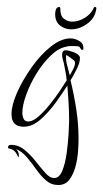

<svg xmlns="http://www.w3.org/2000/svg" viewBox="-20 -381 296 550"><path d="M147 149Q127 149 112 136Q97 123 84 104.5Q71 86 57 69.5Q43 53 26 46Q34 54 34 63Q34 69 33 70Q32 69 27 59Q22 49 9 45Q3 45 3 41Q3 34 12 34Q33 34 50.5 48.5Q68 63 82.5 81.5Q97 100 110 114.5Q123 129 135 129Q150 129 158.5 108Q167 87 171 57.5Q175 28 176.5 2Q178 -24 178 -34Q178 -60 176.5 -85.5Q175 -111 173 -136Q161 -117 141 -89Q121 -61 97 -39.5Q73 -18 48 -18Q13 -18 13 -54Q13 -80 29 -116Q45 -152 70.5 -188Q96 -224 125.5 -247.5Q155 -271 182 -271Q194 -271 206.5 -264Q219 -257 219 -243Q219 -238 215 -238Q213 -238 210 -243Q208 -248 202.5 -248.5Q197 -249 193 -249Q187 -249 181 -249Q175 -249 169 -247Q147 -243 124.5 -221Q102 -199 84 -169.5Q66 -140 55 -109.5Q44 -79 44 -58Q44 -49 47.5 -41Q51 -33 61 -33Q74 -33 90 -47Q106 -61 122.5 -81.5Q139 -102 152 -121.5Q165 -141 171 -151Q170 -162 168 -173Q166 -184 164 -194Q163 -201 160.5 -208.5Q158 -216 158 -224Q158 -237 168 -237Q175 -237 188 -232.5Q201 -228 205 -223Q209 -220 209 -214Q209 -201 199 -181.5Q189 -162 182 -151Q192 -110 198.5 -68Q205 -26 205 17Q205 31 203.5 53Q202 75 196 97Q190 119 178.5 134Q167 149 147 149ZM180 -165Q184 -172 189.5 -182.5Q195 -193 195 -201Q195 -203 193 -207Q189 -210 181.5 -216Q174 -222 169 -223V-218Q169 -205 173 -191.5Q177 -178 180 -165ZM184 -297Q166 -297 152 -308Q138 -319 138 -341Q138 -348 140.5 -354.5Q143 -361 150 -361Q153 -361 153 -353Q153 -335 163.5 -327Q174 -319 187 -319Q205 -319 223 -330Q241 -341 249 -359Q249 -361 252 -361Q256 -361 256 -357Q253 -330 230.5 -313.5Q208 -297 184 -297Z"/></svg>

Font: Sassy Frass
Style: Regular
Weight: 400
Designer: Robert E. Leuschke
Foundry: Robert E. Leuschke
Version: Version 1.010; ttfautohint (v1.8.3)